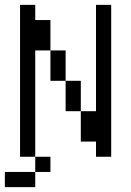

<svg xmlns="http://www.w3.org/2000/svg" viewBox="-20 -645 540 790"><path d="M125 -562.5H187.5V-437.5H125V0H62.5V-625H125ZM0 62.5H125V125H0ZM125 0H187.5V62.5H125ZM187.5 -437.5H250V-312.5H187.5ZM250 -312.5H312.5V-187.5H250ZM312.5 -187.5H375V-625H437.5V0H375V-62.5H312.5Z"/></svg>

Font: ChillBitmapSE 16px
Style: Regular
Weight: 400
Designer: Designed by Warren2060
Foundry: ChillType
Version: Version 1.000